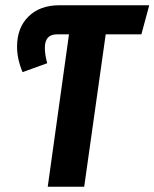

<svg xmlns="http://www.w3.org/2000/svg" viewBox="-20 -712 589 732"><path d="M519 -581H383L301 0H162L243 -581H197Q151 -581 151 -530Q151 -503 160 -471L66 -437Q45 -487 45 -534Q45 -606 88.5 -649Q132 -692 207 -692H549Z"/></svg>

Font: Fira Sans Extra Condensed SemiBold
Style: Italic
Weight: 600
Width: 3
Italic angle: -8°
Designer: Carrois Corporate & Edenspiekermann AG
Foundry: Carrois Corporate GbR & Edenspiekermann AG
Version: Version 4.203